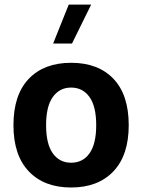

<svg xmlns="http://www.w3.org/2000/svg" viewBox="-20 -811 618 836"><path d="M289.6 -537.6Q407.7 -537.6 474.1 -467.8Q540.5 -397.9 540.5 -266.1Q540.5 -134.8 473.6 -64.7Q406.7 5.4 289.6 5.4Q172.4 5.4 105.5 -64.7Q38.6 -134.8 38.6 -266.1Q38.6 -397.9 105.2 -467.8Q171.9 -537.6 289.6 -537.6ZM289.6 -429.7Q239.3 -429.7 210 -388.7Q180.7 -347.7 180.7 -266.1Q180.7 -184.6 209.7 -143.6Q238.8 -102.5 289.6 -102.5Q340.8 -102.5 369.9 -143.6Q398.9 -184.6 398.9 -266.1Q398.9 -347.7 369.6 -388.7Q340.3 -429.7 289.6 -429.7ZM279.3 -791H377L293.5 -621.6H211.4Z"/></svg>

Font: Estedad-FD Bold
Style: Regular
Weight: 700
Designer: Amin Abedi
Version: Version 7.3